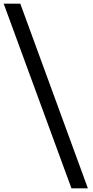

<svg xmlns="http://www.w3.org/2000/svg" viewBox="-27 -770 504 1040"><path d="M360 250 -7 -750H83L449 250Z"/></svg>

Font: Arsenal SC
Style: Bold
Weight: 700
Designer: Andrij Shevchenko
Foundry: Stairsfor
Version: Version 2.001; ttfautohint (v1.8.4.7-5d5b)